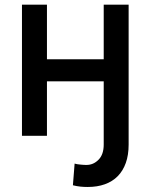

<svg xmlns="http://www.w3.org/2000/svg" viewBox="-20 -565 626 799"><path d="M175.4 -545.5V-318.5H411.6V-545.5H515.3V36.6Q515.3 79.9 503.6 112.9Q491.8 146 470 168.1Q448.2 190.3 416.5 201.7Q384.9 213.1 345.2 213.1Q328.8 213.1 314.6 211.6Q300.4 210.2 283.4 206L290.5 115.8Q294.7 117.2 301.5 118.3Q308.2 119.3 315.5 120Q322.8 120.7 329.4 121.1Q335.9 121.4 339.8 121.4Q369 121.4 390.3 99.4Q411.6 77.8 411.6 36.6V-226.6H175.4V0H71.4V-545.5Z"/></svg>

Font: Inter P Medium
Style: Regular
Weight: 500
Designer: Rasmus Andersson
Foundry: rsms
Version: Version 3.018;git-588b23468